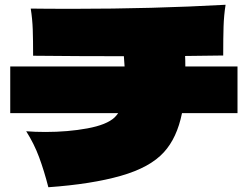

<svg xmlns="http://www.w3.org/2000/svg" viewBox="-20 -773 1040 806"><path d="M977 -494V-298H744Q723 -194 668 -134Q610 -70 487.5 -35Q365 0 183 13Q165 -57 144 -113.5Q123 -170 90 -222Q126 -219 171 -219Q265 -219 346.5 -234Q428 -249 461 -280Q470 -289 476 -298H23V-494H503L500 -537Q405 -537 309.5 -537.5Q214 -538 119 -539Q119 -605 117.5 -649Q116 -693 109 -737Q170 -736 289 -736Q621 -736 927 -753Q920 -709 918.5 -662Q917 -615 917 -540L757 -538Q758 -523 758 -494Z"/></svg>

Font: Mantou Sans
Style: Regular
Weight: 400
Designer: Mant0u / artakana
Foundry: Mant0u / artakana
Version: Version 1.001;October 22, 2023;FontCreator 14.0.0.2901 64-bi